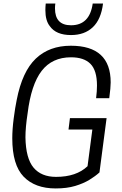

<svg xmlns="http://www.w3.org/2000/svg" viewBox="-20 -1048 688 1079"><path d="M559 -851ZM379 -851Q295 -851 260 -901Q235 -932 235 -991Q235 -1008 237 -1028H291Q289 -1014 289 -1001Q289 -906 379 -906Q484 -906 501 -1028H559Q548 -939 501.5 -895Q455 -851 379 -851ZM293 11Q177 11 113 -55Q49 -121 49 -271Q49 -321 57 -382.5Q65 -444 74 -487Q105 -646 181 -718.5Q257 -791 378 -791Q602 -791 602 -585Q602 -556 594 -496H520Q525 -535 525 -567Q525 -652 488.5 -689Q452 -726 379 -726Q273 -726 214 -649.5Q155 -573 135 -410Q123 -332 123 -276Q125 -158 168.5 -106Q212 -54 295 -54Q409 -54 472 -114L499 -320H365L373 -384H579L539 -79Q516 -58 482.5 -37.5Q449 -17 402.5 -3Q356 11 293 11Z"/></svg>

Font: Tanohe Sans
Style: Italic
Weight: 400
Designer: Village Type and Design LLC & Cristiano Sobral
Foundry: Cooper Hewitt Smithsonian Design Museum
Version: Version 1.00;September 29, 2021;FontCreator 13.0.0.2655 64-b